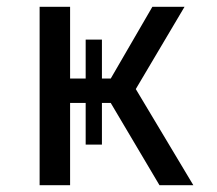

<svg xmlns="http://www.w3.org/2000/svg" viewBox="-20 -547 640 567"><path d="M97 0V-527H187V-315H233V-430H281V-315H307L430 -527H525L381 -284L551 0H451L307 -243H281V-120H233V-243H187V0Z"/></svg>

Font: Wlorlttqgufhjawjgtejqphaquk
Style: Regular
Weight: 400
Monospace: yes
Designer: Carrois Corporate & Edenspiekermann
Foundry: Carrois Corporate GbR & Edenspiekermann AG
Version: Version 2.001